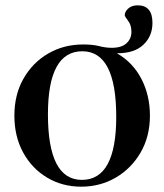

<svg xmlns="http://www.w3.org/2000/svg" viewBox="-20 -690 614 721"><path d="M552.5 -604Q552.5 -554 518.2 -521.8Q484 -489.5 419 -490Q479 -455.5 511 -393.8Q543 -332 543 -256Q543 -177.5 508 -117.2Q473 -57 414.5 -23Q356 11 285 11Q214 11 157 -23Q100 -57 67 -117.2Q34 -177.5 34 -256Q34 -334.5 68.2 -394.8Q102.5 -455 161 -489Q219.5 -523 292 -523Q328.5 -523 352.5 -516.8Q376.5 -510.5 400 -510.5Q436.5 -510.5 455 -527.5Q473.5 -544.5 473.5 -570Q473.5 -596 461 -612Q448.5 -628 448.5 -633Q448.5 -646.5 461.8 -658.2Q475 -670 497 -670Q552.5 -670 552.5 -604ZM287.5 -14.5Q416.5 -14.5 416.5 -251.5Q416.5 -497.5 289 -497.5Q160 -497.5 160 -260.5Q160 -14.5 287.5 -14.5Z"/></svg>

Font: Newsreader 72pt Medium
Style: Regular
Weight: 500
Designer: Hugues Gentile
Foundry: Production Type
Version: Version 1.003; ttfautohint (v1.8.3)